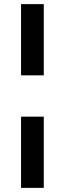

<svg xmlns="http://www.w3.org/2000/svg" viewBox="-20 -830 320 930"><path d="M82 -810H192V-465H82ZM82 -265H192V80H82Z"/></svg>

Font: Murecho Thin
Style: Bold
Weight: 700
Version: Version 1.010